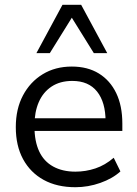

<svg xmlns="http://www.w3.org/2000/svg" viewBox="-20 -773 572 802"><path d="M295 9Q218 9 162.5 -21.5Q107 -52 76.5 -108Q46 -164 46 -242Q46 -318 76 -374.5Q106 -431 158.5 -463Q211 -495 280 -495Q346 -495 393 -466Q440 -437 465.5 -384Q491 -331 491 -257V-226H108V-279H437L421 -266Q421 -346 385.5 -390.5Q350 -435 282 -435Q231 -435 195.5 -411.5Q160 -388 142 -346.5Q124 -305 124 -250V-244Q124 -183 143.5 -141Q163 -99 202 -77.5Q241 -56 295 -56Q338 -56 378.5 -69.5Q419 -83 455 -114L483 -57Q450 -27 399 -9Q348 9 295 9ZM132 -551 241 -753H319L428 -551H372L280 -699L188 -551Z"/></svg>

Font: Nunito Sans 12pt ExtraLight 12pt
Style: Regular
Weight: 400
Version: Version 3.101;gftools[0.9.27]